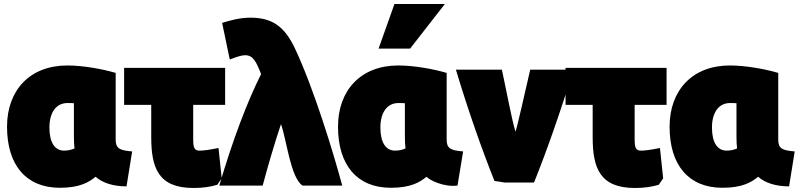

<svg xmlns="http://www.w3.org/2000/svg" viewBox="-20 -894 3977 956"><path d="M278 41C378 41 423 13 456 -14C490 17 545 34 610 34L638 -140C577 -145 556 -154 556 -198V-531C488 -551 392 -568 315 -568C128 -568 15 -444 15 -263C15 -72 110 41 278 41ZM316 -381C326 -381 341 -381 348 -380V-213C348 -192 349 -172 351 -155C336 -148 319 -144 299 -144C254 -144 226 -183 226 -259C226 -333 259 -381 316 -381Z M598 -372H733V-212C733 -58 768 42 944 42C992 42 1028 36 1062 26L1084 -6C1079 -56 1073 -107 1068 -157C1022 -148 996 -144 973 -144C948 -144 942 -159 942 -200V-372H1101V-556H598Z M1072 30H1288C1310 -54 1347 -181 1379 -276C1408 -195 1426 -12 1486 30H1684C1640 -134 1543 -452 1449 -652C1395 -767 1331 -806 1226 -806C1174 -806 1124 -792 1086 -780L1124 -598C1146 -606 1162 -612 1174 -615C1186 -618 1194 -619 1201 -619C1240 -619 1256 -587 1280 -525C1213 -392 1139 -199 1072 30Z M1926 41C2026 41 2071 13 2104 -14C2117 2 2189 39 2258 30L2286 -140C2225 -145 2204 -154 2204 -198V-531C2136 -551 2040 -568 1963 -568C1776 -568 1663 -444 1663 -263C1663 -72 1758 41 1926 41ZM1865 -652H2022L2195 -874H1944ZM1964 -381C1974 -381 1989 -381 1996 -380V-213C1996 -192 1997 -172 1999 -155C1984 -148 1967 -144 1947 -144C1902 -144 1874 -183 1874 -259C1874 -333 1907 -381 1964 -381Z M2250 -547C2313 -338 2379 -151 2442 7C2459 9 2476 12 2493 15H2639C2704 -147 2771 -338 2835 -547H2620C2597 -444 2549 -238 2547 -238C2530 -289 2502 -441 2479 -547Z M2796 -372H2931V-212C2931 -58 2966 42 3142 42C3190 42 3226 36 3260 26L3282 -6C3277 -56 3271 -107 3266 -157C3220 -148 3194 -144 3171 -144C3146 -144 3140 -159 3140 -200V-372H3299V-556H2796Z M3577 41C3677 41 3722 13 3755 -14C3789 17 3844 34 3909 34L3937 -140C3876 -145 3855 -154 3855 -198V-531C3787 -551 3691 -568 3614 -568C3427 -568 3314 -444 3314 -263C3314 -72 3409 41 3577 41ZM3615 -381C3625 -381 3640 -381 3647 -380V-213C3647 -192 3648 -172 3650 -155C3635 -148 3618 -144 3598 -144C3553 -144 3525 -183 3525 -259C3525 -333 3558 -381 3615 -381Z"/></svg>

Font: Repo ExtraBlack
Style: Regular
Weight: 400
Designer: Stefan Peev
Foundry: Context Ltd
Version: Version 001.502